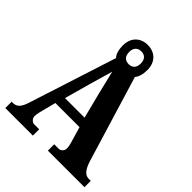

<svg xmlns="http://www.w3.org/2000/svg" viewBox="-239 -1017 1158 1158"><g transform="rotate(45 340.0 -438.5)"><path d="M5 0H240V-54H195C184 -54 164 -68 164 -91C164 -109 172 -138 176 -154L197 -235H403L431 -139C435 -128 440 -107 440 -90C440 -65 418 -54 409 -54H368V0H680V-54H662C637 -54 613 -71 594 -129L425 -685C440 -703 449 -730 449 -768C449 -839 403 -877 344 -877C285 -877 239 -839 239 -768C239 -730 248 -702 264 -685L84 -126C66 -67 44 -54 13 -54H5ZM344 -713C313 -714 294 -730 294 -768C294 -807 317 -822 344 -822C370 -822 393 -807 393 -768C393 -728 371 -713 344 -713ZM217 -297 264 -466C276 -506 296 -575 306 -611C316 -568 331 -505 342 -462L384 -297Z"/></g></svg>

Font: Noto Serif Khmer Condensed ExtraBold
Style: Regular
Weight: 800
Width: 3
Designer: Danh Hong and the Monotype Design Team
Foundry: Monotype Imaging Inc.
Version: Version 2.004